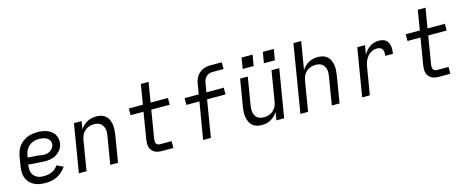

<svg xmlns="http://www.w3.org/2000/svg" viewBox="-39 -1368 4878 2009"><g transform="rotate(-15 2400.0 -363.5)"><path d="M273 8Q240 8 208.5 3Q177 -2 149.5 -16Q122 -30 101 -52.5Q80 -75 69 -103.5Q58 -132 57 -164.5Q56 -197 62 -230L78 -330Q83 -357 92.5 -384.5Q102 -412 119.5 -436Q137 -460 161 -478.5Q185 -497 212 -508.5Q239 -520 267 -524Q295 -528 323 -528Q350 -528 376 -524.5Q402 -521 426 -512Q450 -503 470.5 -487.5Q491 -472 504 -450.5Q517 -429 522 -403.5Q527 -378 522 -351Q519 -330 509.5 -310.5Q500 -291 485 -274.5Q470 -258 451.5 -245.5Q433 -233 412.5 -226Q392 -219 371 -216Q350 -213 330 -213Q306 -213 283 -215Q260 -217 237 -218Q214 -219 190.5 -220.5Q167 -222 145 -226L143 -218Q140 -197 140.5 -176.5Q141 -156 147 -138Q153 -120 166 -105.5Q179 -91 196 -81.5Q213 -72 232.5 -69Q252 -66 273 -66Q294 -66 316 -69.5Q338 -73 358.5 -82.5Q379 -92 396.5 -107Q414 -122 427 -141L496 -108Q478 -80 452.5 -57Q427 -34 397.5 -19Q368 -4 336 2Q304 8 273 8ZM333 -282Q350 -282 368 -286.5Q386 -291 401 -301.5Q416 -312 427 -328Q438 -344 441 -361Q443 -376 439.5 -390.5Q436 -405 427.5 -416Q419 -427 407 -434.5Q395 -442 381.5 -446.5Q368 -451 353 -453Q338 -455 323 -455Q304 -455 285 -452Q266 -449 248 -441Q230 -433 214 -419.5Q198 -406 187 -389.5Q176 -373 169.5 -354.5Q163 -336 160 -318L157 -299Q178 -295 200.5 -294Q223 -293 245.5 -292Q268 -291 289.5 -286.5Q311 -282 333 -282Z M632 0 718 -520H801L787 -434Q801 -456 820.5 -474.5Q840 -493 863.5 -505.5Q887 -518 912 -523Q937 -528 961 -528Q989 -528 1015.5 -520.5Q1042 -513 1061.5 -495.5Q1081 -478 1092 -453.5Q1103 -429 1107.5 -402Q1112 -375 1110 -347Q1108 -319 1104 -290L1056 0H972L1022 -302Q1025 -321 1026 -340Q1027 -359 1023 -376.5Q1019 -394 1010 -409.5Q1001 -425 987 -435.5Q973 -446 955 -450.5Q937 -455 918 -455Q901 -455 883.5 -451.5Q866 -448 849.5 -440.5Q833 -433 818.5 -420.5Q804 -408 794 -393Q784 -378 778 -361Q772 -344 769 -327L715 0Z M1533 0Q1512 0 1492 -3.5Q1472 -7 1455 -16Q1438 -25 1425.5 -40Q1413 -55 1407 -74Q1401 -93 1401 -113.5Q1401 -134 1404 -155L1452 -447H1312V-520H1465L1500 -735H1584L1548 -520H1736V-447H1536L1486 -143Q1484 -130 1484.5 -117Q1485 -104 1491 -93.5Q1497 -83 1508.5 -78.5Q1520 -74 1533 -74H1656V0Z M1978 0 2045 -400H1904V-473H2057L2075 -580Q2078 -601 2085 -621.5Q2092 -642 2104 -661Q2116 -680 2133.5 -695Q2151 -710 2171.5 -719Q2192 -728 2213 -731.5Q2234 -735 2255 -735H2377V-662H2255Q2237 -662 2219 -655.5Q2201 -649 2187 -635Q2173 -621 2166 -603.5Q2159 -586 2156 -568L2140 -473H2328V-400H2128L2062 0Z M2612 8Q2584 8 2557.5 0.5Q2531 -7 2512 -24.5Q2493 -42 2482 -66.5Q2471 -91 2466.5 -118Q2462 -145 2463.5 -173Q2465 -201 2470 -230L2518 -520H2601L2551 -218Q2548 -199 2547.5 -180Q2547 -161 2551 -143.5Q2555 -126 2563.5 -110.5Q2572 -95 2586 -84.5Q2600 -74 2618.5 -69.5Q2637 -65 2656 -65Q2673 -65 2690.5 -68.5Q2708 -72 2724.5 -79.5Q2741 -87 2755 -99.5Q2769 -112 2779.5 -127Q2790 -142 2795.5 -159Q2801 -176 2804 -193L2858 -520H2942L2856 0H2772L2786 -86Q2772 -64 2752.5 -45.5Q2733 -27 2710 -14.5Q2687 -2 2662 3Q2637 8 2612 8ZM2800 -611 2820 -729H2939L2919 -611ZM2570 -611 2590 -729H2709L2689 -611Z M3032 0 3153 -735H3237L3187 -434Q3201 -456 3220.5 -474.5Q3240 -493 3263.5 -505.5Q3287 -518 3312 -523Q3337 -528 3361 -528Q3389 -528 3415.5 -520.5Q3442 -513 3461.5 -495.5Q3481 -478 3492 -453.5Q3503 -429 3507.5 -402Q3512 -375 3510 -347Q3508 -319 3504 -290L3456 0H3372L3422 -302Q3425 -321 3426 -340Q3427 -359 3423 -376.5Q3419 -394 3410 -409.5Q3401 -425 3387 -435.5Q3373 -446 3355 -450.5Q3337 -455 3318 -455Q3301 -455 3283.5 -451.5Q3266 -448 3249.5 -440.5Q3233 -433 3218.5 -420.5Q3204 -408 3194 -393Q3184 -378 3178 -361Q3172 -344 3169 -327L3115 0Z M3701 0 3787 -520H3871L3854 -421Q3867 -444 3884.5 -464.5Q3902 -485 3924.5 -500Q3947 -515 3972 -521.5Q3997 -528 4022 -528Q4043 -528 4062.5 -523Q4082 -518 4097 -506Q4112 -494 4120.5 -476.5Q4129 -459 4132.5 -439Q4136 -419 4134.5 -398.5Q4133 -378 4130 -357H4046Q4049 -375 4048.5 -392.5Q4048 -410 4040.5 -425Q4033 -440 4017.5 -447Q4002 -454 3984 -454Q3965 -454 3945.5 -449Q3926 -444 3909 -432.5Q3892 -421 3879 -405Q3866 -389 3856.5 -371Q3847 -353 3842 -333.5Q3837 -314 3833 -295L3784 0Z M4533 0Q4512 0 4492 -3.5Q4472 -7 4455 -16Q4438 -25 4425.5 -40Q4413 -55 4407 -74Q4401 -93 4401 -113.5Q4401 -134 4404 -155L4452 -447H4312V-520H4465L4500 -735H4584L4548 -520H4736V-447H4536L4486 -143Q4484 -130 4484.5 -117Q4485 -104 4491 -93.5Q4497 -83 4508.5 -78.5Q4520 -74 4533 -74H4656V0Z"/></g></svg>

Font: Iosevka SS04 Extended
Style: Italic
Weight: 400
Width: 7
Italic angle: -9°
Monospace: yes
Designer: Belleve Invis
Foundry: Belleve Invis
Version: Version 19.0.0; ttfautohint (v1.8.4)